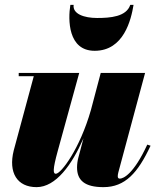

<svg xmlns="http://www.w3.org/2000/svg" viewBox="-20 -760 640 790"><path d="M283 -740H269.5C259.5 -679 259.5 -551 369.5 -551C489.5 -551 519.5 -679 529.5 -740H516C500 -691 433.5 -686 379.5 -686C325.5 -686 278 -703 283 -740ZM306 -460H57V-446.5H119L36.5 -141C13.5 -49 51 10 130.5 10C210 10 276.5 -83 323.5 -191L302 -110C299 -99 297 -84 297 -71C297 -18 328.5 10 405.5 10C495 10 547.5 -49 599.5 -160.5L586 -165C529 -41.5 486.5 -25 473 -25C467 -25 464.5 -28.5 464.5 -35C464.5 -39.5 465.5 -45 467 -51L577 -460H394.5L354 -307C308.5 -148 231.5 -45 209.5 -45C198.5 -45 196 -60.5 217.5 -138.5Z"/></svg>

Font: Bodoni* 16pt Fatface
Style: Italic
Weight: 900
Italic angle: -13°
Version: Version 2.3